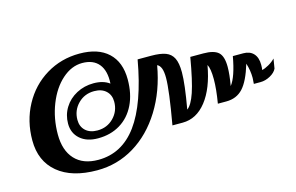

<svg xmlns="http://www.w3.org/2000/svg" viewBox="-77 -761 1449 939"><g transform="rotate(-15 648.0 -292.0)"><path d="M44 -228Q44 -326 87.5 -406.5Q131 -487 207 -533Q283 -579 376 -579Q470 -579 521 -531.5Q572 -484 572 -396Q572 -323 545.5 -268.5Q519 -214 470.5 -184.5Q422 -155 358 -155Q301 -155 267.5 -184.5Q234 -214 234 -262Q234 -306 256.5 -342.5Q279 -379 318.5 -400Q358 -421 405 -421Q454 -421 485 -398Q489 -462 461 -496.5Q433 -531 377 -531Q323 -531 275.5 -489Q228 -447 200 -376Q172 -305 172 -224Q172 -143 213.5 -98Q255 -53 332 -53Q452 -53 529 -158Q606 -263 644 -478H712Q759 -478 785.5 -468Q812 -458 824.5 -433Q837 -408 837 -361Q837 -302 815 -178Q838 -194 857 -250Q876 -306 896 -423H962Q1015 -423 1037.5 -403Q1060 -383 1060 -329Q1060 -290 1050 -234Q1080 -272 1098 -373H1151Q1184 -373 1202.5 -353Q1221 -333 1221 -296Q1221 -279 1219 -270Q1234 -273 1254 -284.5Q1274 -296 1287 -310L1279 -261Q1270 -242 1245.5 -228.5Q1221 -215 1196 -215H1162Q1164 -235 1164 -245Q1164 -283 1152 -320Q1127 -237 1094.5 -202Q1062 -167 1010 -167H967Q979 -238 979 -288Q979 -342 967 -363Q947 -249 897 -185.5Q847 -122 777 -122H725Q755 -292 755 -355Q755 -386 748.5 -403Q742 -420 729 -426Q707 -300 647.5 -204.5Q588 -109 502 -57Q416 -5 314 -5Q186 -5 115 -64Q44 -123 44 -228ZM480 -308Q480 -342 458 -362.5Q436 -383 398 -383Q349 -383 316 -349.5Q283 -316 283 -268Q283 -234 305 -213.5Q327 -193 365 -193Q414 -193 447 -226.5Q480 -260 480 -308Z"/></g></svg>

Font: Fahkwang
Style: Bold Italic
Weight: 700
Italic angle: -10°
Designer: Suppakit Chalermlarp | Katatrad Co.,Ltd.
Foundry: Cadson Demak Co.,Ltd.
Version: Version 1.000; ttfautohint (v1.6)